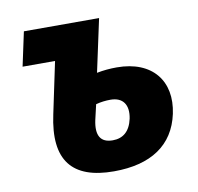

<svg xmlns="http://www.w3.org/2000/svg" viewBox="-67 -619 722 699"><g transform="rotate(-10 294.0 -269.5)"><path d="M300 10C437 10 523 -47 547 -159C572 -276 507 -361 375 -361C351 -361 326 -359 301 -354L343 -549H65L38 -423H158L118 -233C82 -67 146 10 300 10ZM265 -186 278 -242C296 -247 315 -249 332 -249C378 -249 399 -219 389 -169C379 -123 353 -102 315 -102C270 -102 253 -130 265 -186Z"/></g></svg>

Font: Noto Sans SemiCondensed ExtraBold
Style: Italic
Weight: 800
Width: 4
Italic angle: -12°
Designer: Monotype Design Team
Foundry: Monotype Imaging Inc.
Version: Version 2.013